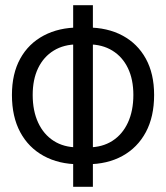

<svg xmlns="http://www.w3.org/2000/svg" viewBox="-20 -698 640 740"><path d="M284 -65Q207 -65 148.5 -97Q90 -129 58 -188.5Q26 -248 26 -332Q26 -414 58 -472Q90 -530 148.5 -561Q207 -592 284 -592H316Q394 -592 452 -561Q510 -530 542 -472Q574 -414 574 -332Q574 -248 542 -188.5Q510 -129 452 -97Q394 -65 316 -65ZM280 -130H320Q374 -130 413 -155Q452 -180 473 -225.5Q494 -271 494 -332Q494 -392 473 -435.5Q452 -479 413 -503Q374 -527 320 -527H280Q226 -527 187 -503Q148 -479 127 -435.5Q106 -392 106 -332Q106 -271 127 -225.5Q148 -180 187 -155Q226 -130 280 -130ZM262 22V-678H338V22Z"/></svg>

Font: Source Code Pro
Style: Regular
Weight: 400
Monospace: yes
Designer: Paul D. Hunt, Teo Tuominen
Foundry: Adobe Systems Incorporated
Version: Version 1.018;hotconv 1.0.116;makeotfexe 2.5.65601